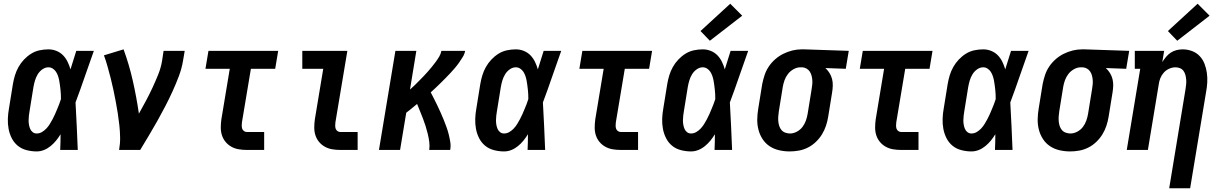

<svg xmlns="http://www.w3.org/2000/svg" viewBox="-20 -802 6540 1027"><path d="M176 8Q149 8 122 1Q95 -6 75 -22.5Q55 -39 43 -62.5Q31 -86 26 -112.5Q21 -139 22 -167Q23 -195 28 -222L49 -352Q53 -376 60 -399Q67 -422 79 -443.5Q91 -465 108.5 -483.5Q126 -502 147 -515Q168 -528 192 -533Q216 -538 239 -538Q262 -538 282.5 -529.5Q303 -521 317.5 -506Q332 -491 341.5 -471.5Q351 -452 357 -431Q365 -456 372.5 -480.5Q380 -505 388 -530H482Q457 -461 433.5 -392Q410 -323 384 -254Q388 -191 390.5 -127.5Q393 -64 396 0H302Q303 -21 303.5 -42Q304 -63 304 -84Q293 -66 280 -50Q267 -34 250.5 -20.5Q234 -7 215 0.5Q196 8 176 8ZM176 -88Q191 -88 204 -95.5Q217 -103 227.5 -114Q238 -125 246 -138Q254 -151 261 -164Q268 -177 274 -190.5Q280 -204 285.5 -217.5Q291 -231 296.5 -244.5Q302 -258 306 -272Q306 -285 305.5 -297.5Q305 -310 303.5 -322.5Q302 -335 300.5 -347.5Q299 -360 296.5 -372.5Q294 -385 290 -396.5Q286 -408 279.5 -418Q273 -428 262.5 -435Q252 -442 239 -442Q222 -442 206.5 -431Q191 -420 181.5 -404Q172 -388 167 -371Q162 -354 159 -337L138 -207Q136 -195 134.5 -183Q133 -171 133 -158.5Q133 -146 135 -134.5Q137 -123 141.5 -112.5Q146 -102 155 -95Q164 -88 176 -88Z M617 0Q623 -33 622.5 -66Q622 -99 618.5 -131.5Q615 -164 610 -196Q605 -228 599 -259.5Q593 -291 586.5 -322Q580 -353 572 -384Q564 -415 555.5 -445.5Q547 -476 536 -506L641 -538Q671 -456 690.5 -369.5Q710 -283 723 -194Q742 -228 760.5 -262.5Q779 -297 795.5 -332.5Q812 -368 826.5 -404Q841 -440 847 -477L855 -530H968L959 -477Q952 -435 936.5 -394Q921 -353 902.5 -312.5Q884 -272 863.5 -232.5Q843 -193 821 -154Q799 -115 776 -76.5Q753 -38 730 0Z M1300 0Q1278 0 1257 -3.5Q1236 -7 1218 -17Q1200 -27 1187 -42.5Q1174 -58 1167.5 -77.5Q1161 -97 1161 -119Q1161 -141 1164 -163L1209 -434H1079L1095 -530H1468L1452 -434H1322L1274 -147Q1273 -138 1273 -129.5Q1273 -121 1275.5 -113.5Q1278 -106 1285 -101Q1292 -96 1300 -96H1393V0Z M1800 0Q1778 0 1757 -3.5Q1736 -7 1718 -17Q1700 -27 1687 -42.5Q1674 -58 1667.5 -77.5Q1661 -97 1661 -119Q1661 -141 1664 -163L1709 -434H1597V-530H1838L1774 -147Q1773 -138 1773 -129.5Q1773 -121 1775.5 -113.5Q1778 -106 1785 -101Q1792 -96 1800 -96H1893V0Z M2007 0 2095 -530H2207L2173 -323Q2186 -334 2198 -346Q2210 -358 2222 -370Q2234 -382 2245.5 -394Q2257 -406 2268.5 -419Q2280 -432 2290.5 -445Q2301 -458 2311 -471.5Q2321 -485 2329.5 -499.5Q2338 -514 2341 -530H2468Q2465 -513 2455.5 -497.5Q2446 -482 2435.5 -467Q2425 -452 2413 -438Q2401 -424 2388.5 -410.5Q2376 -397 2363 -384Q2350 -371 2337 -358Q2324 -345 2310.5 -332.5Q2297 -320 2284 -308Q2293 -290 2302.5 -272Q2312 -254 2320.5 -235.5Q2329 -217 2337.5 -198.5Q2346 -180 2353.5 -161Q2361 -142 2368 -123Q2375 -104 2380 -84Q2385 -64 2388.5 -42.5Q2392 -21 2388 0H2276Q2279 -22 2276 -44Q2273 -66 2268 -86.5Q2263 -107 2256.5 -127.5Q2250 -148 2242.5 -167.5Q2235 -187 2227 -206.5Q2219 -226 2211 -246Q2197 -234 2182 -222Q2167 -210 2153 -199L2120 0Z M2676 8Q2649 8 2622 1Q2595 -6 2575 -22.5Q2555 -39 2543 -62.5Q2531 -86 2526 -112.5Q2521 -139 2522 -167Q2523 -195 2528 -222L2549 -352Q2553 -376 2560 -399Q2567 -422 2579 -443.5Q2591 -465 2608.5 -483.5Q2626 -502 2647 -515Q2668 -528 2692 -533Q2716 -538 2739 -538Q2762 -538 2782.5 -529.5Q2803 -521 2817.5 -506Q2832 -491 2841.5 -471.5Q2851 -452 2857 -431Q2865 -456 2872.5 -480.5Q2880 -505 2888 -530H2982Q2957 -461 2933.5 -392Q2910 -323 2884 -254Q2888 -191 2890.5 -127.5Q2893 -64 2896 0H2802Q2803 -21 2803.5 -42Q2804 -63 2804 -84Q2793 -66 2780 -50Q2767 -34 2750.5 -20.5Q2734 -7 2715 0.5Q2696 8 2676 8ZM2676 -88Q2691 -88 2704 -95.5Q2717 -103 2727.5 -114Q2738 -125 2746 -138Q2754 -151 2761 -164Q2768 -177 2774 -190.5Q2780 -204 2785.5 -217.5Q2791 -231 2796.5 -244.5Q2802 -258 2806 -272Q2806 -285 2805.5 -297.5Q2805 -310 2803.5 -322.5Q2802 -335 2800.5 -347.5Q2799 -360 2796.5 -372.5Q2794 -385 2790 -396.5Q2786 -408 2779.5 -418Q2773 -428 2762.5 -435Q2752 -442 2739 -442Q2722 -442 2706.5 -431Q2691 -420 2681.5 -404Q2672 -388 2667 -371Q2662 -354 2659 -337L2638 -207Q2636 -195 2634.5 -183Q2633 -171 2633 -158.5Q2633 -146 2635 -134.5Q2637 -123 2641.5 -112.5Q2646 -102 2655 -95Q2664 -88 2676 -88Z M3300 0Q3278 0 3257 -3.5Q3236 -7 3218 -17Q3200 -27 3187 -42.5Q3174 -58 3167.5 -77.5Q3161 -97 3161 -119Q3161 -141 3164 -163L3209 -434H3079L3095 -530H3468L3452 -434H3322L3274 -147Q3273 -138 3273 -129.5Q3273 -121 3275.5 -113.5Q3278 -106 3285 -101Q3292 -96 3300 -96H3393V0Z M3676 8Q3649 8 3622 1Q3595 -6 3575 -22.5Q3555 -39 3543 -62.5Q3531 -86 3526 -112.5Q3521 -139 3522 -167Q3523 -195 3528 -222L3549 -352Q3553 -376 3560 -399Q3567 -422 3579 -443.5Q3591 -465 3608.5 -483.5Q3626 -502 3647 -515Q3668 -528 3692 -533Q3716 -538 3739 -538Q3762 -538 3782.5 -529.5Q3803 -521 3817.5 -506Q3832 -491 3841.5 -471.5Q3851 -452 3857 -431Q3865 -456 3872.5 -480.5Q3880 -505 3888 -530H3982Q3957 -461 3933.5 -392Q3910 -323 3884 -254Q3888 -191 3890.5 -127.5Q3893 -64 3896 0H3802Q3803 -21 3803.5 -42Q3804 -63 3804 -84Q3793 -66 3780 -50Q3767 -34 3750.5 -20.5Q3734 -7 3715 0.5Q3696 8 3676 8ZM3676 -88Q3691 -88 3704 -95.5Q3717 -103 3727.5 -114Q3738 -125 3746 -138Q3754 -151 3761 -164Q3768 -177 3774 -190.5Q3780 -204 3785.5 -217.5Q3791 -231 3796.5 -244.5Q3802 -258 3806 -272Q3806 -285 3805.5 -297.5Q3805 -310 3803.5 -322.5Q3802 -335 3800.5 -347.5Q3799 -360 3796.5 -372.5Q3794 -385 3790 -396.5Q3786 -408 3779.5 -418Q3773 -428 3762.5 -435Q3752 -442 3739 -442Q3722 -442 3706.5 -431Q3691 -420 3681.5 -404Q3672 -388 3667 -371Q3662 -354 3659 -337L3638 -207Q3636 -195 3634.5 -183Q3633 -171 3633 -158.5Q3633 -146 3635 -134.5Q3637 -123 3641.5 -112.5Q3646 -102 3655 -95Q3664 -88 3676 -88ZM3777 -584 3727 -636 3886 -782 3950 -718Z M4204 8Q4175 8 4147 1.5Q4119 -5 4096.5 -20Q4074 -35 4059 -58Q4044 -81 4037 -108Q4030 -135 4030.5 -164Q4031 -193 4036 -222L4057 -352Q4062 -377 4070 -401Q4078 -425 4092.5 -446.5Q4107 -468 4127 -485.5Q4147 -503 4170.5 -514.5Q4194 -526 4218.5 -532Q4243 -538 4267 -538Q4271 -538 4275 -538Q4279 -538 4283 -538L4520 -530L4504 -434L4395 -438Q4408 -426 4417 -411.5Q4426 -397 4430.5 -380Q4435 -363 4434.5 -344.5Q4434 -326 4431 -308L4410 -178Q4406 -153 4398 -129Q4390 -105 4376.5 -83Q4363 -61 4343.5 -42.5Q4324 -24 4301 -12.5Q4278 -1 4253 3.5Q4228 8 4204 8ZM4206 -88Q4224 -88 4242 -97.5Q4260 -107 4272 -122.5Q4284 -138 4290.5 -156.5Q4297 -175 4300 -193L4321 -323Q4323 -336 4324.5 -348.5Q4326 -361 4325 -373.5Q4324 -386 4321 -397.5Q4318 -409 4311.5 -419Q4305 -429 4294.5 -435Q4284 -441 4272 -442H4267Q4265 -442 4263.5 -442Q4262 -442 4261 -442Q4243 -442 4225 -432Q4207 -422 4195 -406.5Q4183 -391 4176.5 -373Q4170 -355 4167 -337L4146 -207Q4144 -193 4143 -180Q4142 -167 4143 -154Q4144 -141 4148 -128.5Q4152 -116 4160 -106.5Q4168 -97 4180.5 -92.5Q4193 -88 4206 -88Z M4800 0Q4778 0 4757 -3.5Q4736 -7 4718 -17Q4700 -27 4687 -42.5Q4674 -58 4667.5 -77.5Q4661 -97 4661 -119Q4661 -141 4664 -163L4709 -434H4579L4595 -530H4968L4952 -434H4822L4774 -147Q4773 -138 4773 -129.5Q4773 -121 4775.5 -113.5Q4778 -106 4785 -101Q4792 -96 4800 -96H4893V0Z M5176 8Q5149 8 5122 1Q5095 -6 5075 -22.5Q5055 -39 5043 -62.5Q5031 -86 5026 -112.5Q5021 -139 5022 -167Q5023 -195 5028 -222L5049 -352Q5053 -376 5060 -399Q5067 -422 5079 -443.5Q5091 -465 5108.5 -483.5Q5126 -502 5147 -515Q5168 -528 5192 -533Q5216 -538 5239 -538Q5262 -538 5282.5 -529.5Q5303 -521 5317.5 -506Q5332 -491 5341.5 -471.5Q5351 -452 5357 -431Q5365 -456 5372.5 -480.5Q5380 -505 5388 -530H5482Q5457 -461 5433.5 -392Q5410 -323 5384 -254Q5388 -191 5390.5 -127.5Q5393 -64 5396 0H5302Q5303 -21 5303.5 -42Q5304 -63 5304 -84Q5293 -66 5280 -50Q5267 -34 5250.5 -20.5Q5234 -7 5215 0.5Q5196 8 5176 8ZM5176 -88Q5191 -88 5204 -95.5Q5217 -103 5227.5 -114Q5238 -125 5246 -138Q5254 -151 5261 -164Q5268 -177 5274 -190.5Q5280 -204 5285.5 -217.5Q5291 -231 5296.5 -244.5Q5302 -258 5306 -272Q5306 -285 5305.5 -297.5Q5305 -310 5303.5 -322.5Q5302 -335 5300.5 -347.5Q5299 -360 5296.5 -372.5Q5294 -385 5290 -396.5Q5286 -408 5279.5 -418Q5273 -428 5262.5 -435Q5252 -442 5239 -442Q5222 -442 5206.5 -431Q5191 -420 5181.5 -404Q5172 -388 5167 -371Q5162 -354 5159 -337L5138 -207Q5136 -195 5134.5 -183Q5133 -171 5133 -158.5Q5133 -146 5135 -134.5Q5137 -123 5141.5 -112.5Q5146 -102 5155 -95Q5164 -88 5176 -88Z M5704 8Q5675 8 5647 1.5Q5619 -5 5596.5 -20Q5574 -35 5559 -58Q5544 -81 5537 -108Q5530 -135 5530.5 -164Q5531 -193 5536 -222L5557 -352Q5562 -377 5570 -401Q5578 -425 5592.5 -446.5Q5607 -468 5627 -485.5Q5647 -503 5670.5 -514.5Q5694 -526 5718.5 -532Q5743 -538 5767 -538Q5771 -538 5775 -538Q5779 -538 5783 -538L6020 -530L6004 -434L5895 -438Q5908 -426 5917 -411.5Q5926 -397 5930.5 -380Q5935 -363 5934.5 -344.5Q5934 -326 5931 -308L5910 -178Q5906 -153 5898 -129Q5890 -105 5876.5 -83Q5863 -61 5843.5 -42.5Q5824 -24 5801 -12.5Q5778 -1 5753 3.5Q5728 8 5704 8ZM5706 -88Q5724 -88 5742 -97.5Q5760 -107 5772 -122.5Q5784 -138 5790.5 -156.5Q5797 -175 5800 -193L5821 -323Q5823 -336 5824.5 -348.5Q5826 -361 5825 -373.5Q5824 -386 5821 -397.5Q5818 -409 5811.5 -419Q5805 -429 5794.5 -435Q5784 -441 5772 -442H5767Q5765 -442 5763.5 -442Q5762 -442 5761 -442Q5743 -442 5725 -432Q5707 -422 5695 -406.5Q5683 -391 5676.5 -373Q5670 -355 5667 -337L5646 -207Q5644 -193 5643 -180Q5642 -167 5643 -154Q5644 -141 5648 -128.5Q5652 -116 5660 -106.5Q5668 -97 5680.5 -92.5Q5693 -88 5706 -88Z M6234 205 6321 -323Q6323 -336 6324.5 -349.5Q6326 -363 6325 -375.5Q6324 -388 6321 -400Q6318 -412 6311 -422Q6304 -432 6292.5 -437Q6281 -442 6268 -442Q6251 -442 6234 -434.5Q6217 -427 6205 -413.5Q6193 -400 6186.5 -383.5Q6180 -367 6178 -350L6120 0H6007L6079 -434H6050V-530H6207L6197 -470Q6206 -484 6217 -497.5Q6228 -511 6242.5 -520.5Q6257 -530 6273.5 -534Q6290 -538 6306 -538Q6332 -538 6356 -529Q6380 -520 6397 -502Q6414 -484 6423 -460.5Q6432 -437 6435.5 -412Q6439 -387 6437.5 -360.5Q6436 -334 6431 -308L6346 205ZM6277 -584 6227 -636 6386 -782 6450 -718Z"/></svg>

Font: Iosevka Curly Slab Oblique
Style: Bold
Weight: 700
Italic angle: -9°
Monospace: yes
Designer: Belleve Invis
Foundry: Belleve Invis
Version: Version 11.1.0; ttfautohint (v1.8.3)